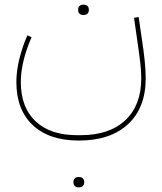

<svg xmlns="http://www.w3.org/2000/svg" viewBox="-20 -441 693 821"><path d="M317 160Q190 160 120 94Q50 28 50 -90Q50 -137 62.5 -188Q75 -239 97 -290L115 -282Q69 -176 69 -90Q69 18 132 77.5Q195 137 309 137H325Q448 137 516 73Q584 9 584 -106Q584 -122 583 -138.5Q582 -155 579.5 -175.5Q577 -196 573.5 -222Q570 -248 565 -282L553 -365L573 -368L585 -285Q590 -252 593.5 -226Q597 -200 599 -179Q601 -158 602 -140Q603 -122 603 -106Q603 20 527.5 90Q452 160 317 160ZM315 360Q306 360 300 354.5Q294 349 294 338Q294 327 300 321.5Q306 316 315 316H319Q328 316 334 321.5Q340 327 340 338Q340 349 334 354.5Q328 360 319 360ZM335 -377Q326 -377 320 -382.5Q314 -388 314 -399Q314 -410 320 -415.5Q326 -421 335 -421H339Q348 -421 354 -415.5Q360 -410 360 -399Q360 -388 354 -382.5Q348 -377 339 -377Z"/></svg>

Font: IBM Plex Sans Arabic Thin
Style: Regular
Weight: 100
Designer: Mike Abbink, Paul van der Laan, Pieter van Rosmalen, Wael Morcos, Khajak Apelian
Foundry: Bold Monday
Version: Version 1.101